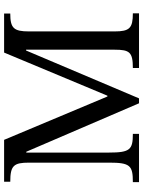

<svg xmlns="http://www.w3.org/2000/svg" viewBox="99 -796 697 935"><g transform="rotate(-90 447.5 -328.5)"><path d="M850 0V-30C778 -30 762 -46 762 -119V-536C762 -610 778 -627 849 -627V-657H659L449 -154H445L234 -657H30V-627C109 -627 123 -610 123 -535V-146C123 -43 109 -30 28 -30V0H263V-30C187 -30 172 -43 172 -146V-549H176L412 0H436L669 -550H673V-119C673 -46 661 -30 584 -30V0Z"/></g></svg>

Font: mjx-stx-n
Style: Regular
Weight: 500
Version: 1.0.0